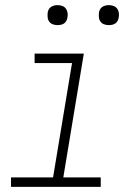

<svg xmlns="http://www.w3.org/2000/svg" viewBox="-20 -729 540 749"><path d="M373 0H23V-37H187L261 -483H115V-520H307L227 -37H373ZM405 -631Q395 -631 386.5 -634Q378 -637 372.5 -644Q367 -651 366 -660.5Q365 -670 366 -680Q367 -686 370 -692Q373 -698 379 -702Q385 -706 391.5 -707.5Q398 -709 404 -709Q414 -709 422.5 -706Q431 -703 436.5 -696Q442 -689 443.5 -679.5Q445 -670 443 -660Q442 -654 439 -648Q436 -642 430.5 -638Q425 -634 418 -632.5Q411 -631 405 -631ZM205 -631Q195 -631 186.5 -634Q178 -637 172.5 -644Q167 -651 166 -660.5Q165 -670 166 -680Q167 -686 170 -692Q173 -698 179 -702Q185 -706 191.5 -707.5Q198 -709 204 -709Q214 -709 222.5 -706Q231 -703 236.5 -696Q242 -689 243.5 -679.5Q245 -670 243 -660Q242 -654 239 -648Q236 -642 230.5 -638Q225 -634 218 -632.5Q211 -631 205 -631Z"/></svg>

Font: Iosevka Extralight Oblique
Style: Regular
Weight: 200
Italic angle: -9°
Monospace: yes
Designer: Belleve Invis
Foundry: Belleve Invis
Version: Version 32.5.0; ttfautohint (v1.8.4)